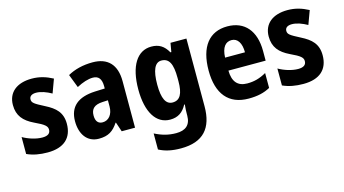

<svg xmlns="http://www.w3.org/2000/svg" viewBox="-87 -881 2587 1445"><g transform="rotate(-15 1207.0 -159.0)"><path d="M389 -162C389 -250 342 -293 265 -332C188 -372 172 -382 172 -409C172 -433 191 -447 225 -447C262 -447 305 -431 344 -409L383 -515C330 -543 280 -558 220 -558C105 -558 33 -501 33 -402C33 -319 75 -271 152 -234C232 -197 248 -180 248 -154C248 -124 227 -109 185 -109C137 -109 79 -127 34 -153V-21C83 1 134 10 195 10C322 10 389 -52 389 -162Z M695 -558C619 -558 553 -541 500 -511L540 -407C587 -432 630 -446 667 -446C710 -446 733 -420 733 -362V-344L656 -341C523 -335 453 -277 453 -163C453 -65 501 10 594 10C668 10 707 -17 745 -74H748L773 0H877V-363C877 -492 812 -558 695 -558ZM691 -250 733 -252V-204C733 -141 699 -102 653 -102C619 -102 599 -123 599 -169C599 -220 626 -247 691 -250Z M1152 -558C1042 -558 975 -454 975 -271C975 -93 1041 10 1149 10C1211 10 1250 -18 1279 -72H1284C1281 -48 1280 -17 1280 3V14C1280 88 1238 120 1167 120C1108 120 1058 107 1001 78V203C1050 229 1103 240 1172 240C1347 240 1424 148 1424 -20V-548H1300L1288 -479H1281C1250 -534 1211 -558 1152 -558ZM1198 -437C1259 -437 1283 -388 1283 -279V-253C1283 -156 1258 -110 1200 -110C1148 -110 1122 -161 1122 -269C1122 -381 1148 -437 1198 -437Z M1744 -557C1604 -557 1523 -458 1523 -271C1523 -90 1605 10 1761 10C1830 10 1882 -2 1929 -28V-144C1878 -115 1834 -103 1780 -103C1705 -103 1668 -147 1667 -233H1957V-309C1957 -465 1879 -557 1744 -557ZM1748 -449C1796 -449 1823 -405 1823 -334H1668C1671 -414 1702 -449 1748 -449Z M2382 -162C2382 -250 2335 -293 2258 -332C2181 -372 2165 -382 2165 -409C2165 -433 2184 -447 2218 -447C2255 -447 2298 -431 2337 -409L2376 -515C2323 -543 2273 -558 2213 -558C2098 -558 2026 -501 2026 -402C2026 -319 2068 -271 2145 -234C2225 -197 2241 -180 2241 -154C2241 -124 2220 -109 2178 -109C2130 -109 2072 -127 2027 -153V-21C2076 1 2127 10 2188 10C2315 10 2382 -52 2382 -162Z"/></g></svg>

Font: Noto Sans Bengali Condensed
Style: Bold
Weight: 700
Width: 3
Designer: Joana Ranito - Universal Thirst; Jelle Bosma - Monotype Design Team
Foundry: Universal Thirst ehf.
Version: Version 3.000